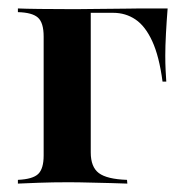

<svg xmlns="http://www.w3.org/2000/svg" viewBox="-20 -437 446 457"><path d="M22.6 0V-8.9Q58.1 -10.5 71 -23Q83.9 -35.5 83.9 -66.9V-350Q83.9 -383.1 70.2 -395.2Q56.5 -407.3 22.6 -408.1V-416.9Q39.5 -416.1 73.8 -415.7Q108.1 -415.3 140.3 -415.3Q151.6 -415.3 169 -415.3Q186.3 -415.3 206.5 -415.7Q226.6 -416.1 246.8 -416.1Q266.9 -416.1 284.7 -416.5Q302.4 -416.9 313.7 -416.9H379Q376.6 -387.1 375 -356.9Q373.4 -326.6 373.4 -304.8Q373.4 -285.5 374.2 -269.8Q375 -254 375.8 -242.7H366.9Q358.9 -303.2 342.3 -339.1Q325.8 -375 302.4 -390.7Q279 -406.5 249.2 -406.5H193.5L196 -408.1V-74.2Q196 -39.5 215.3 -25Q234.7 -10.5 282.3 -8.9L283.1 0Q268.5 -0.8 245.2 -1.2Q221.8 -1.6 194.8 -2.4Q167.7 -3.2 141.9 -3.2Q105.6 -3.2 72.2 -2Q38.7 -0.8 22.6 0Z"/></svg>

Font: Playfair 144pt
Style: Bold
Weight: 700
Version: Version 2.001;gftools[0.9.30]